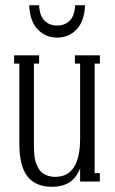

<svg xmlns="http://www.w3.org/2000/svg" viewBox="-20 -696 442 736"><path d="M91.8 -675.8H129.9Q131.8 -634.8 150.9 -616.5Q169.9 -598.1 199.2 -598.1Q228 -598.1 247.1 -616.5Q266.1 -634.8 268.1 -675.8H306.2Q303.2 -613.8 273.2 -582.8Q243.2 -551.8 199.2 -551.8Q155.3 -551.8 125 -582.8Q94.7 -613.8 91.8 -675.8ZM362.8 -483.9V-452.1H342.8V-32.2H362.8V0H287.1V-50.8Q272.9 -14.6 246.6 2.7Q220.2 20 178.2 20Q117.2 20 85.7 -19.3Q54.2 -58.6 54.2 -145V-452.1H34.2V-483.9H129.9V-452.1H109.9V-145Q109.9 -131.8 110.1 -124Q110.4 -116.2 111.8 -101.1Q113.3 -85.9 116.2 -76.4Q119.1 -66.9 125.2 -54.7Q131.3 -42.5 139.6 -35.4Q147.9 -28.3 161.4 -23.2Q174.8 -18.1 191.9 -18.1Q287.1 -18.1 287.1 -165V-452.1H267.1V-483.9Z"/></svg>

Font: Margherita Light
Style: Regular
Weight: 300
Designer: James Puckett
Foundry: Dunwich Type Founders
Version: Version 1.008;hotconv 1.0.109;makeotfexe 2.5.65596